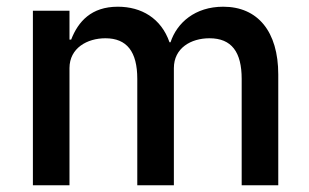

<svg xmlns="http://www.w3.org/2000/svg" viewBox="-20 -552 922 572"><path d="M187 0V-349C187 -409 240 -438 294 -438C358 -438 389 -398 389 -317V0H498V-349C498 -409 549 -438 604 -438C670 -438 700 -397 700 -317V0H809V-330C809 -458 748 -532 645 -532C561 -532 507 -484 488 -426H485C460 -498 401 -532 331 -532C252 -532 213 -488 192 -434H187V-520H78V0Z"/></svg>

Font: IBM Plex Thai Looped Medium
Style: Regular
Weight: 500
Designer: Mike Abbink, Paul van der Laan, Pieter van Rosmalen, Ben Mitchell, Mark Frömberg
Foundry: Bold Monday
Version: Version 1.0